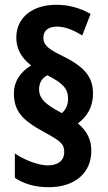

<svg xmlns="http://www.w3.org/2000/svg" viewBox="-20 -781 450 801"><path d="M38 -392C38 -317 73 -279 166 -229C233 -192 248 -181 248 -146C248 -112 223 -91 179 -91C141 -91 80 -114 42 -141V-39C81 -13 128 0 183 0C292 0 361 -59 361 -152C361 -198 343 -235 305 -266C346 -297 368 -337 368 -391C368 -465 327 -505 238 -549C189 -573 161 -590 161 -623C161 -653 181 -670 218 -670C249 -670 285 -657 323 -633L358 -723C311 -749 266 -761 214 -761C117 -761 48 -709 48 -624C48 -578 69 -539 110 -508C65 -481 38 -441 38 -392ZM143 -408C143 -435 155 -456 178 -467C244 -433 264 -410 264 -369C264 -344 255 -324 238 -309L208 -326C164 -352 143 -374 143 -408Z"/></svg>

Font: Noto Sans Lao Looped ExtraCondensed
Style: Bold
Weight: 700
Width: 2
Designer: Mark Frömberg, Ben Mitchell
Foundry: The Fontpad Ltd
Version: Version 1.002